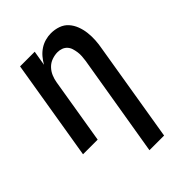

<svg xmlns="http://www.w3.org/2000/svg" viewBox="-218 -624 936 936"><g transform="rotate(-45 250.0 -156.5)"><path d="M247 215 335 -313Q337 -327 338 -341.5Q339 -356 337 -370Q335 -384 331 -397Q327 -410 318 -420Q309 -430 296 -435Q283 -440 268 -440Q249 -440 229 -433Q209 -426 194.5 -411Q180 -396 172 -377Q164 -358 161 -339L105 0H4L90 -520H191L178 -443Q188 -461 202 -477.5Q216 -494 233.5 -505.5Q251 -517 271 -522.5Q291 -528 310 -528Q337 -528 361 -519.5Q385 -511 401 -493Q417 -475 426 -451.5Q435 -428 438 -402.5Q441 -377 439.5 -351Q438 -325 433 -299L348 215Z"/></g></svg>

Font: Iosevka Semibold Oblique
Style: Regular
Weight: 600
Italic angle: -9°
Monospace: yes
Designer: Belleve Invis
Foundry: Belleve Invis
Version: Version 32.5.0; ttfautohint (v1.8.4)